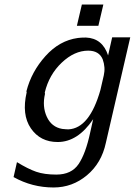

<svg xmlns="http://www.w3.org/2000/svg" viewBox="-20 -645 596 849"><path d="M320 -531 342 -625H437L415 -531ZM98 -237Q97 -238 97 -242Q119 -328 181 -397Q243 -466 324 -477Q337 -479 360 -479Q433 -476 458 -400L476 -480H556L448 -13Q429 76 364.5 130Q300 184 217 184Q122 184 40 138L55 72Q104 102 140 114.5Q176 127 229 127Q296 127 327.5 80.5Q359 34 379 -60L392 -118Q324 -17 235 -17Q158 -17 116.5 -77.5Q75 -138 98 -237ZM178 -236Q178 -234 178.5 -232.5Q179 -231 179 -230Q166 -174 187 -128.5Q208 -83 255 -75Q273 -73 283 -73Q376 -78 424 -247L439 -312Q447 -347 434 -383Q418 -421 370 -421Q309 -421 253 -368Q197 -315 178 -236Z"/></svg>

Font: Coval
Style: Light Italic
Weight: 300
Foundry: Context Ltd
Version: Version 001.000